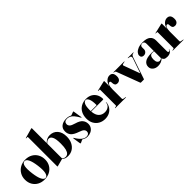

<svg xmlns="http://www.w3.org/2000/svg" viewBox="241 -1963 3188 3188"><g transform="rotate(-45 1835.0 -369.0)"><path d="M258.5 -453.5Q327 -453.5 380 -423.8Q433 -394 463 -341.2Q493 -288.5 493 -220Q493 -152 462 -100.2Q431 -48.5 376.5 -19.2Q322 10 251.5 10Q183 10 130.2 -19Q77.5 -48 47.5 -100Q17.5 -152 17.5 -220Q17.5 -287.5 48.8 -340.2Q80 -393 134.2 -423.2Q188.5 -453.5 258.5 -453.5ZM285 1Q321.5 -3.5 335.2 -60.8Q349 -118 334.5 -230.5Q319.5 -343 292.2 -395.2Q265 -447.5 226.5 -443.5Q149 -433.5 178 -212.5Q192.5 -100.5 220.2 -47.8Q248 5 285 1Z M703.5 -742V-394.5Q757.5 -453.5 829.5 -453.5Q913.5 -453.5 965 -395.8Q1016.5 -338 1016.5 -236Q1016.5 -162 989.2 -106.8Q962 -51.5 914 -20.8Q866 10 804 10Q767 10 741.8 0.2Q716.5 -9.5 699.5 -29L569.5 5.5Q563.5 7.5 559.5 7.5Q553.5 7.5 553.5 2V-685Q553.5 -692 546 -692H520Q514.5 -692 514.5 -696Q514.5 -698.5 519.5 -700L685.5 -746.5Q694.5 -748.5 697.5 -748.5Q703.5 -748.5 703.5 -742ZM780 -424Q738.5 -424 703.5 -380.5V-40Q726.5 -9.5 765.5 -9.5Q794 -9.5 816 -28.8Q838 -48 850.8 -94.5Q863.5 -141 863.5 -223Q863.5 -332 840.5 -378Q817.5 -424 780 -424Z M1247 -2Q1277.5 -2 1295.2 -17.8Q1313 -33.5 1313 -59Q1313 -86.5 1292.5 -107Q1272 -127.5 1216.5 -146Q1123 -177.5 1088.8 -218Q1054.5 -258.5 1054.5 -316Q1054.5 -383 1099.2 -418.5Q1144 -454 1219.5 -454Q1266 -454 1288 -442.5Q1310 -431 1315 -431Q1320.5 -431 1335.2 -436.8Q1350 -442.5 1364.5 -448.2Q1379 -454 1383.5 -454Q1389.5 -454 1390.5 -448L1414.5 -296Q1416 -287 1412.5 -285.5Q1409.5 -284 1407 -288Q1373.5 -347.5 1344.8 -381.5Q1316 -415.5 1287.2 -429.5Q1258.5 -443.5 1226 -443.5Q1193 -443.5 1175.5 -426.8Q1158 -410 1158 -382.5Q1158 -353 1180.2 -331.2Q1202.5 -309.5 1269.5 -290.5Q1352.5 -267 1385.8 -226.2Q1419 -185.5 1419 -132Q1419 -88.5 1397.8 -56.5Q1376.5 -24.5 1340.2 -7.2Q1304 10 1259.5 10Q1232 10 1211.5 2.5Q1191 -5 1179 -12.5Q1167 -20 1164 -20Q1160.5 -20 1147.2 -13.2Q1134 -6.5 1120.2 0.2Q1106.5 7 1101.5 7Q1093.5 7 1092 -5L1072.5 -132Q1071.5 -142 1075.5 -144.5Q1076.5 -145.5 1080.5 -141Q1125 -66.5 1165.8 -34.2Q1206.5 -2 1247 -2Z M1884.5 -253Q1884.5 -242.5 1872 -242.5H1596.5Q1603.5 -156 1644.5 -114.5Q1685.5 -73 1749.5 -73Q1803 -73 1838.2 -101Q1873.5 -129 1875.5 -177Q1875.5 -180.5 1878.5 -180.5Q1882 -180.5 1882 -176Q1880.5 -123 1853.2 -80.8Q1826 -38.5 1780.2 -14.2Q1734.5 10 1676.5 10Q1612 10 1562.2 -18.2Q1512.5 -46.5 1484.2 -97Q1456 -147.5 1456 -214.5Q1456 -287.5 1484.2 -341.2Q1512.5 -395 1564 -424.2Q1615.5 -453.5 1685 -453.5Q1746 -453.5 1790.8 -427.5Q1835.5 -401.5 1860 -356Q1884.5 -310.5 1884.5 -253ZM1595.5 -275Q1595.5 -263.5 1596 -253H1727Q1735.5 -253 1735.5 -263Q1735.5 -357.5 1714.5 -400.8Q1693.5 -444 1667 -444Q1635.5 -444 1615.5 -405.2Q1595.5 -366.5 1595.5 -275Z M2107 -443V-327Q2121 -390 2156.8 -421.8Q2192.5 -453.5 2232.5 -453.5Q2313 -453.5 2313 -354Q2313 -308.5 2291.5 -286.5Q2270 -264.5 2238 -264.5Q2208 -264.5 2194 -281Q2180 -297.5 2178.5 -329L2177.5 -346Q2177 -374.5 2154.5 -374.5Q2135.5 -374.5 2121.2 -345.5Q2107 -316.5 2107 -256V-34Q2107 -19.5 2120 -16.5L2169 -7.5Q2174 -6.5 2174 -3.5Q2174 0 2168.5 0H1921Q1915.5 0 1915.5 -3.5Q1915.5 -7 1922.5 -8.5L1945 -12.5Q1957 -15 1957 -27V-392.5Q1957 -401.5 1949.5 -401.5H1921.5Q1917 -401.5 1917 -405Q1917 -408 1922.5 -409.5L2089.5 -448Q2093.5 -449 2096 -449.5Q2098.5 -450 2101 -450Q2107 -450 2107 -443Z M2586 0.5H2522Q2513.5 0.5 2511 -7L2358.5 -412Q2352 -428.5 2341 -431L2321.5 -435.5Q2315.5 -436.5 2315.5 -440Q2315.5 -443.5 2320 -443.5H2570Q2574.5 -443.5 2574.5 -440Q2574.5 -437 2569 -435.5L2544.5 -431Q2521 -426.5 2516 -419.8Q2511 -413 2515.5 -400.5L2620.5 -114.5L2712 -382Q2725.5 -423.5 2684 -431L2658.5 -435.5Q2653 -437 2653 -440Q2653 -443.5 2657.5 -443.5H2783.5Q2787.5 -443.5 2787.5 -440Q2787.5 -436.5 2781.5 -435.5L2767 -432Q2751.5 -428.5 2742 -417.5Q2732.5 -406.5 2724 -382L2596 -6Q2594 0.5 2586 0.5Z M2789.5 -98.5Q2789.5 -156 2837.2 -189.8Q2885 -223.5 2993 -223.5Q3021.5 -223.5 3042 -216V-389Q3042 -416 3030 -430.8Q3018 -445.5 2997 -445.5Q2972.5 -445.5 2960 -432.5Q2947.5 -419.5 2947.5 -400.5V-354Q2947.5 -324.5 2926 -303.2Q2904.5 -282 2870 -282Q2846.5 -282 2831.2 -295.8Q2816 -309.5 2816 -337.5Q2816 -364.5 2838.5 -391.2Q2861 -418 2905.2 -435.8Q2949.5 -453.5 3015.5 -453.5Q3104.5 -453.5 3148.8 -417.8Q3193 -382 3193 -316V-62.5Q3193 -34 3212.5 -34Q3220.5 -34 3227.8 -39.8Q3235 -45.5 3237 -59.5Q3237.5 -63 3239.5 -63Q3242.5 -63 3242.5 -59.5Q3242.5 -49 3232.2 -32.8Q3222 -16.5 3198.8 -3.5Q3175.5 9.5 3135.5 9.5Q3089.5 9.5 3069.2 -6.5Q3049 -22.5 3049 -44.5Q3026.5 -18 2992.2 -4.2Q2958 9.5 2919.5 9.5Q2862.5 9.5 2826 -20.8Q2789.5 -51 2789.5 -98.5ZM2938 -120Q2938 -75.5 2954.5 -54Q2971 -32.5 2997 -32.5Q3021 -32.5 3042 -50.5V-208.5Q3024 -214.5 3001 -214.5Q2938 -214.5 2938 -120Z M3458 -443V-327Q3472 -390 3507.8 -421.8Q3543.5 -453.5 3583.5 -453.5Q3664 -453.5 3664 -354Q3664 -308.5 3642.5 -286.5Q3621 -264.5 3589 -264.5Q3559 -264.5 3545 -281Q3531 -297.5 3529.5 -329L3528.5 -346Q3528 -374.5 3505.5 -374.5Q3486.5 -374.5 3472.2 -345.5Q3458 -316.5 3458 -256V-34Q3458 -19.5 3471 -16.5L3520 -7.5Q3525 -6.5 3525 -3.5Q3525 0 3519.5 0H3272Q3266.5 0 3266.5 -3.5Q3266.5 -7 3273.5 -8.5L3296 -12.5Q3308 -15 3308 -27V-392.5Q3308 -401.5 3300.5 -401.5H3272.5Q3268 -401.5 3268 -405Q3268 -408 3273.5 -409.5L3440.5 -448Q3444.5 -449 3447 -449.5Q3449.5 -450 3452 -450Q3458 -450 3458 -443Z"/></g></svg>

Font: Fraunces 144pt
Style: Bold
Weight: 700
Version: Version 1.000;[b76b70a41]